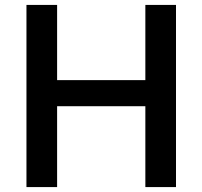

<svg xmlns="http://www.w3.org/2000/svg" viewBox="-20 -760 822 780"><path d="M212 -328.5V0H87.5V-740H212V-434.5H570.5V-740H695V0H570.5V-328.5Z"/></svg>

Font: 1883 Sans SemiBold
Style: Regular
Weight: 600
Designer: 1883 Sans project is a fork of Public Sans.
Version: Version 1.009